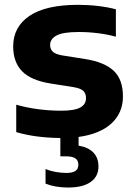

<svg xmlns="http://www.w3.org/2000/svg" viewBox="-20 -576 572 816"><path d="M314 6V43Q356 50 377.2 72.8Q398.5 95.5 398.5 131.5Q398.5 174 365.2 197.5Q332 221 269 221Q215 221 173.5 204.5V142.5Q193 150.5 217 154.8Q241 159 262 159Q287.5 159 300.2 150.8Q313 142.5 313 124Q313 105.5 300.2 97Q287.5 88.5 262 88.5H236.5V10.5Q130.5 9.5 49 -14.5V-131Q92.5 -118.5 141.5 -112Q190.5 -105.5 239.5 -105.5Q296.5 -105.5 321 -119Q345.5 -132.5 345.5 -159Q345.5 -179 334 -189.8Q322.5 -200.5 293.5 -205.5L195.5 -221Q111 -234.5 73.5 -273.5Q36 -312.5 36 -379Q36 -461.5 105.2 -508.5Q174.5 -555.5 312.5 -555.5Q355 -555.5 397.2 -550.5Q439.5 -545.5 472.5 -536.5V-420Q438.5 -429.5 397.2 -434.8Q356 -440 315 -440Q247 -440 220 -425Q193 -410 193 -385Q193 -367 204.5 -356.2Q216 -345.5 244.5 -340.5L342.5 -325Q424 -312 463.2 -275.2Q502.5 -238.5 502.5 -166Q502.5 -96.5 453.8 -51.5Q405 -6.5 314 6Z"/></svg>

Font: Encode Sans Semi Expanded
Style: Bold
Weight: 700
Width: 6
Designer: Multiple Designers
Foundry: Impallari Type
Version: Version 2.000